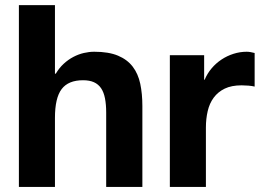

<svg xmlns="http://www.w3.org/2000/svg" viewBox="-20 -734 1022 754"><path d="M195.8 -713.9V-444.8H199.2Q212.4 -467.3 230.2 -483.6Q248 -500 268.1 -510.5Q288.1 -521 309.1 -525.9Q330.1 -530.8 350.1 -530.8Q406.7 -530.8 443.4 -515.4Q480 -500 501.2 -472.2Q522.5 -444.3 530.8 -405Q539.1 -365.7 539.1 -317.9V0H397V-292Q397 -323.7 392.3 -347.7Q387.7 -371.6 377 -387.5Q366.2 -403.3 348.9 -411.1Q331.5 -418.9 306.2 -418.9Q248.5 -418.9 222.2 -384.3Q195.8 -349.6 195.8 -271V0H54.2V-713.9Z M781.7 -517.1V-420.9H783.7Q793.9 -445.3 811 -465.6Q828.1 -485.8 849.9 -500.2Q871.6 -514.6 897 -522.7Q922.4 -530.8 948.7 -530.8Q955.6 -530.8 963.6 -529.5Q971.7 -528.3 980 -525.9V-394Q970.2 -396.5 955.8 -397.7Q941.4 -398.9 928.7 -398.9Q889.2 -398.9 862.5 -386Q835.9 -373 819.3 -350.6Q802.7 -328.1 795.7 -297.9Q788.6 -267.6 788.6 -232.9V0H647V-517.1Z"/></svg>

Font: XB Khoramshahr
Style: Bold
Weight: 700
Designer: Behnam
Foundry: Irmug
Version: Version 8.005 2009